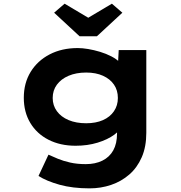

<svg xmlns="http://www.w3.org/2000/svg" viewBox="-20 -806 996 1056"><path d="M472.5 230Q379.3 230 307.7 210.1Q236.1 190.1 191.8 161.8L246.6 44.7Q268.7 55.1 298.3 67.2Q327.8 79.4 365.8 88Q403.8 96.7 451.8 96.7Q504.2 96.7 543.1 77.5Q582 58.4 602.9 21.1Q623.7 -16.3 623.7 -72.1V-129L654.2 -123.8Q645.9 -92.5 609 -65.4Q572.1 -38.3 516.7 -21.3Q461.2 -4.4 396.1 -4.4Q311.4 -4.4 246.9 -37.3Q182.4 -70.3 146.6 -130Q110.9 -189.7 110.9 -268.2Q110.9 -349.3 148.6 -410.8Q186.4 -472.3 253.3 -507Q320.2 -541.7 407.9 -541.7Q432.9 -541.7 464.9 -536.4Q496.8 -531 530.2 -521Q563.6 -510.9 592.8 -495.8Q621.9 -480.6 640.4 -461.6Q658.9 -442.5 659.5 -419.2L626.6 -410.6L632.9 -530.7H784.7V-75.5Q784.7 1.4 759.6 58.9Q734.4 116.4 690.9 154.1Q647.4 191.9 591.2 210.9Q535.1 230 472.5 230ZM454.1 -128.1Q507.1 -128.1 546.2 -145.3Q585.2 -162.6 606.7 -194.2Q628.3 -225.8 628.3 -267Q628.3 -309.3 607 -340.4Q585.8 -371.5 546.7 -389.2Q507.7 -407 454.1 -407Q398.8 -407 357.3 -389.2Q315.8 -371.5 292.8 -340.1Q269.8 -308.8 269.8 -267Q269.8 -226.2 292.8 -194.6Q315.8 -163 357.3 -145.5Q398.8 -128.1 454.1 -128.1ZM417.8 -606.4 277.7 -736.1 335.3 -785.7 480.4 -699.5H450.4L595.4 -785.7L653 -736.1L512.9 -606.4Z"/></svg>

Font: Lexend Tera
Style: Regular
Weight: 400
Designer: Bonnie Shaver-Troup, Thomas Jockin
Foundry: Lexend
Version: Version 1.007